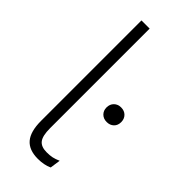

<svg xmlns="http://www.w3.org/2000/svg" viewBox="-238 -775 830 830"><g transform="rotate(45 177.0 -360.0)"><path d="M135 -121Q135 -75 149.5 -56Q164 -37 198 -37Q218 -37 232 -40Q246 -43 264 -51L257 -3Q229 10 191 10Q137 10 111 -20.5Q85 -51 85 -116V-730H135ZM334 -357Q334 -337 321.5 -325Q309 -313 289 -313Q269 -313 256.5 -325.5Q244 -338 244 -357Q244 -377 256.5 -389.5Q269 -402 289 -402Q309 -402 321.5 -389.5Q334 -377 334 -357Z"/></g></svg>

Font: Work Sans Light
Style: Regular
Weight: 300
Designer: Wei Huang
Foundry: Wei Huang
Version: Version 1.500